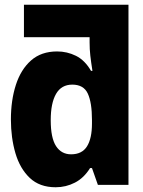

<svg xmlns="http://www.w3.org/2000/svg" viewBox="-20 -780 603 810"><path d="M215 10Q147 10 105.5 -29.5Q64 -69 45 -134Q26 -199 26 -276Q26 -357 47 -422Q68 -487 111 -525Q154 -563 221 -563Q263 -563 300.5 -544.5Q338 -526 364 -481H370Q364 -519 361 -545.5Q358 -572 358 -601V-623H81V-760H522V0H393L368 -71H360Q334 -29 296 -9.5Q258 10 215 10ZM280 -129Q326 -129 347 -162.5Q368 -196 368 -259V-274Q368 -347 350.5 -385Q333 -423 285 -423Q239 -423 216.5 -384Q194 -345 194 -273Q194 -198 216.5 -163.5Q239 -129 280 -129Z"/></svg>

Font: Noto Sans Mono SemiCondensed Black
Style: Regular
Weight: 900
Width: 4
Designer: Monotype Design Team
Foundry: Monotype Imaging Inc.
Version: Version 2.014; ttfautohint (v1.8.4.7-5d5b)